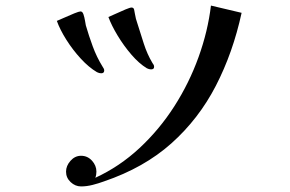

<svg xmlns="http://www.w3.org/2000/svg" viewBox="-20 -677 1040 689"><path d="M354 -424Q354 -414 343 -414Q336 -414 328 -418Q299 -435 270 -466.5Q241 -498 218 -534.5Q195 -571 184 -602Q192 -605 210.5 -613.5Q229 -622 246.5 -629Q264 -636 269 -636Q276 -636 279.5 -625.5Q283 -615 285 -603Q287 -591 288 -586Q299 -548 313 -510Q327 -472 348 -438Q354 -430 354 -424ZM847 -631Q816 -488 754.5 -369Q693 -250 595 -162.5Q497 -75 353 -26Q334 -19 312.5 -13.5Q291 -8 271 -8Q250 -8 233.5 -23.5Q217 -39 217 -61Q217 -82 233 -100Q249 -118 271 -118Q294 -118 310 -100.5Q326 -83 326 -61Q326 -55 325 -49.5Q324 -44 322 -39Q409 -79 480.5 -145.5Q552 -212 605.5 -295.5Q659 -379 692.5 -472Q726 -565 737 -657ZM533 -437Q533 -428 522 -428Q515 -428 507 -432Q479 -449 451.5 -481Q424 -513 402 -549.5Q380 -586 369 -616Q377 -619 395 -627.5Q413 -636 430 -643Q447 -650 452 -650Q460 -650 461.5 -641.5Q463 -633 464 -628Q467 -609 473 -593Q484 -558 496 -520.5Q508 -483 527 -451Q529 -448 531 -445Q533 -442 533 -437Z"/></svg>

Font: Kaisei Decol
Style: Regular
Weight: 400
Designer: Font-Kai, 金井和夫
Foundry: KAZUO KANAI
Version: Version 5.003